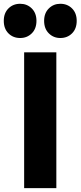

<svg xmlns="http://www.w3.org/2000/svg" viewBox="-42 -970 416 990"><path d="M82.5 0V-700H248.5V0ZM62 -774Q25.5 -774 1.5 -798Q-22.5 -822 -22.5 -862.5Q-22.5 -902.5 1.5 -926.5Q25.5 -950.5 62 -950.5Q97.5 -950.5 121.8 -926.5Q146 -902.5 146 -862.5Q146 -822 121.8 -798Q97.5 -774 62 -774ZM269 -774Q234 -774 209.8 -798Q185.5 -822 185.5 -862.5Q185.5 -902.5 209.8 -926.5Q234 -950.5 269 -950.5Q305.5 -950.5 329.5 -926.5Q353.5 -902.5 353.5 -862.5Q353.5 -822 329.5 -798Q305.5 -774 269 -774Z"/></svg>

Font: Geologica
Style: Bold
Weight: 700
Designer: Sindre Bremnes, Frode Helland
Foundry: Monokrom Skriftforlag AS
Version: Version 1.010; ttfautohint (v1.8.4.7-5d5b);gftools[0.9.28]